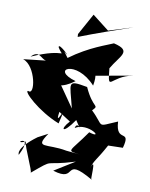

<svg xmlns="http://www.w3.org/2000/svg" viewBox="-133 -990 876 1120"><g transform="rotate(10 304.5 -430.0)"><path d="M310 -107C192 -130 120 -84 190 -186L131 -155C19 -72 39 -40 41 -35C117 -184 -23 -83 68 -118C68 -88 137 51 127 56C261 -56 181 7 376 -54L255 21C411 70 291 -78 485 34C474 56 494 -117 464 -31C481 -85 492 -81 545 -179L632 -181C665 -302 584 -198 578 -327C452 -274 506 -280 417 -365C457 -406 420 -372 365 -494C238 -517 263 -505 299 -355L164 -549C120 -558 142 -405 293 -516C133 -561 277 -642 398 -508C423 -642 334 -588 379 -563L618 -606C484 -581 489 -477 474 -624C520 -705 591 -745 475 -772C444 -757 337 -725 223 -641L198 -675C259 -622 156 -726 161 -694C201 -625 212 -701 9 -611C55 -659 70 -609 102 -604L-31 -589C49 -564 77 -386 30 -412C4 -409 111 -306 238 -256C277 -414 213 -208 231 -323L301 -278C250 -224 269 -195 336 -293C401 -191 347 -304 335 -246C408 -292 521 -205 423 -236C331 -103 303 -109 392 -99ZM329 -916 259 -789 260 -772C362 -812 467 -848 572 -884L428 -839Z"/></g></svg>

Font: Asimov Silicon
Style: Regular
Weight: 400
Designer: Google
Version: Version 2.000980; 2014